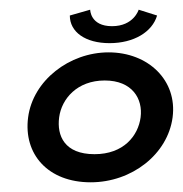

<svg xmlns="http://www.w3.org/2000/svg" viewBox="-20 -372 377 396"><path d="M102 -130C107 -168 139 -206 196 -206C253 -206 275 -168 270 -130C265 -92 235 -54 175 -54C113 -54 97 -92 102 -130ZM38 -130C28 -54 79 4 167 4C252 4 326 -54 336 -130C346 -206 286 -264 204 -264C123 -264 48 -206 38 -130ZM266 -352C266 -352 256 -318 211 -318C166 -318 166 -352 166 -352L124 -340C124 -306 156 -283 206 -283C256 -283 294 -306 304 -340Z"/></svg>

Font: Hussar Tani
Style: DwaKurs
Weight: 700
Foundry: Cannot Into Space Fonts
Version: Version 0.92